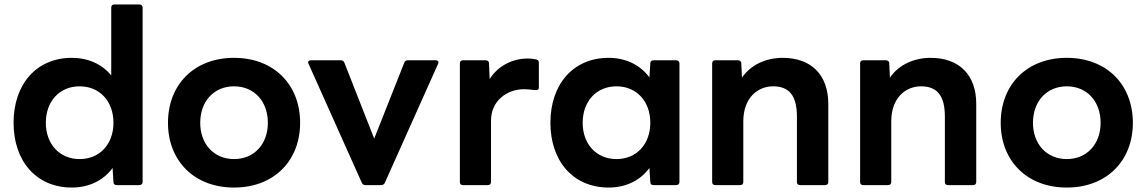

<svg xmlns="http://www.w3.org/2000/svg" viewBox="-20 -795 5153 863"><path d="M303 48C381 48 446 15 486 -40L490 23C490 33 496 37 505 37H606C615 37 621 32 621 23V-761C621 -770 615 -775 606 -775H494C485 -775 480 -770 480 -761V-456C439 -506 377 -535 303 -535C143 -535 41 -416 41 -243C41 -71 143 48 303 48ZM186 -243C186 -340 248 -407 338 -407C428 -407 490 -340 490 -243C490 -147 428 -80 338 -80C248 -80 186 -147 186 -243Z M1032 48C1212 48 1329 -73 1329 -243C1329 -414 1212 -535 1032 -535C852 -535 735 -414 735 -243C735 -73 852 48 1032 48ZM880 -243C880 -340 942 -407 1032 -407C1122 -407 1184 -340 1184 -243C1184 -147 1122 -80 1032 -80C942 -80 880 -147 880 -243Z M1622 37H1694C1701 37 1707 33 1710 26L1949 -508C1954 -517 1949 -524 1939 -524H1813C1805 -524 1800 -521 1797 -513L1662 -172L1528 -513C1525 -521 1520 -524 1512 -524H1378C1370 -524 1365 -520 1365 -515C1365 -513 1366 -510 1367 -508L1606 26C1609 33 1615 37 1622 37Z M2061 37H2173C2182 37 2187 32 2187 23V-253C2187 -342 2259 -394 2335 -394C2358 -394 2375 -390 2390 -390C2397 -390 2402 -393 2402 -402V-513C2402 -521 2399 -526 2390 -528C2379 -530 2368 -532 2352 -532C2285 -532 2219 -500 2181 -440L2178 -510C2178 -520 2171 -524 2163 -524H2061C2052 -524 2047 -519 2047 -510V23C2047 32 2052 37 2061 37Z M2716 48C2794 48 2859 15 2899 -40L2903 23C2903 33 2909 37 2918 37H3019C3028 37 3034 32 3034 23V-510C3034 -519 3028 -524 3019 -524H2918C2909 -524 2903 -520 2903 -510L2899 -447C2859 -502 2794 -535 2716 -535C2556 -535 2454 -416 2454 -243C2454 -71 2556 48 2716 48ZM2599 -243C2599 -340 2661 -407 2751 -407C2841 -407 2903 -340 2903 -243C2903 -147 2841 -80 2751 -80C2661 -80 2599 -147 2599 -243Z M3195 37H3307C3316 37 3321 32 3321 23V-249C3321 -356 3386 -407 3455 -407C3528 -407 3562 -364 3562 -271V23C3562 32 3567 37 3576 37H3689C3697 37 3703 32 3703 23V-328C3703 -457 3628 -535 3498 -535C3426 -535 3356 -506 3315 -446L3312 -510C3312 -520 3305 -524 3297 -524H3195C3186 -524 3181 -519 3181 -510V23C3181 32 3186 37 3195 37Z M3860 37H3972C3981 37 3986 32 3986 23V-249C3986 -356 4051 -407 4120 -407C4193 -407 4227 -364 4227 -271V23C4227 32 4232 37 4241 37H4354C4362 37 4368 32 4368 23V-328C4368 -457 4293 -535 4163 -535C4091 -535 4021 -506 3980 -446L3977 -510C3977 -520 3970 -524 3962 -524H3860C3851 -524 3846 -519 3846 -510V23C3846 32 3851 37 3860 37Z M4775 48C4955 48 5072 -73 5072 -243C5072 -414 4955 -535 4775 -535C4595 -535 4478 -414 4478 -243C4478 -73 4595 48 4775 48ZM4623 -243C4623 -340 4685 -407 4775 -407C4865 -407 4927 -340 4927 -243C4927 -147 4865 -80 4775 -80C4685 -80 4623 -147 4623 -243Z"/></svg>

Font: LINE Seed JP_OTF Bold
Style: Regular
Weight: 700
Designer: LINE & Fontrix & Fontworks
Version: Version 1.009